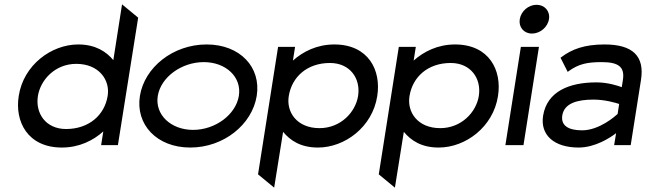

<svg xmlns="http://www.w3.org/2000/svg" viewBox="-20 -666 2964 881"><path d="M66 -226C47 -108 107 11 264 11C344 11 409 -22 454 -63L444 0H521L614 -585L540 -646L500 -390C468 -429 418 -462 339 -462C216 -462 88 -368 66 -226ZM154 -226C166 -300 233 -373 330 -373C434 -373 486 -299 474 -226C460 -138 388 -74 283 -74C191 -74 141 -145 154 -226Z M622 -226C601 -95 699 11 853 11C1007 11 1137 -95 1158 -226C1179 -357 1082 -462 928 -462C774 -462 643 -357 622 -226ZM704 -226C718 -312 813 -381 915 -381C1017 -381 1090 -312 1076 -226C1062 -140 968 -70 866 -70C764 -70 690 -140 704 -226Z M1164 134 1238 195 1279 -61C1312 -21 1360 11 1439 11C1562 11 1689 -83 1711 -225C1730 -343 1671 -462 1514 -462C1434 -462 1370 -429 1324 -388L1334 -451H1256ZM1305 -225C1319 -313 1389 -377 1494 -377C1586 -377 1636 -306 1623 -225C1611 -151 1543 -78 1446 -78C1342 -78 1293 -152 1305 -225Z M1718 134 1792 195 1833 -61C1866 -21 1914 11 1993 11C2116 11 2243 -83 2265 -225C2284 -343 2225 -462 2068 -462C1988 -462 1924 -429 1878 -388L1888 -451H1810ZM1859 -225C1873 -313 1943 -377 2048 -377C2140 -377 2190 -306 2177 -225C2165 -151 2097 -78 2000 -78C1896 -78 1847 -152 1859 -225Z M2365 -578C2359 -541 2384 -512 2421 -512C2458 -512 2493 -541 2499 -578C2505 -615 2479 -644 2442 -644C2405 -644 2371 -615 2365 -578ZM2299 0H2382L2453 -451H2370Z M2472 -135C2458 -46 2523 11 2635 11C2711 11 2780 -34 2807 -55L2798 0H2874L2921 -298C2939 -409 2883 -462 2754 -462C2661 -462 2604 -440 2556 -404L2552 -401L2585 -336L2590 -340C2635 -372 2673 -381 2741 -381C2818 -381 2848 -359 2838 -298L2833 -266C2817 -272 2770 -288 2717 -288C2591 -288 2490 -246 2472 -135ZM2560 -136C2569 -193 2630 -209 2704 -209C2756 -209 2806 -194 2821 -189L2814 -143C2803 -133 2730 -68 2651 -68C2589 -68 2553 -89 2560 -136Z"/></svg>

Font: Charger Sport
Style: SeBdExtObl
Weight: 600
Designer: Jasper
Foundry: Cannot Into Space Fonts
Version: Version 1.1